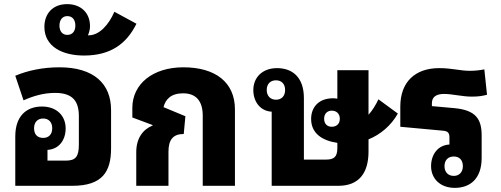

<svg xmlns="http://www.w3.org/2000/svg" viewBox="-20 -900 2426 930"><path d="M518 -367C518 -494 435 -574 268 -574C189 -574 115 -559 54 -533L94 -414C141 -435 191 -450 247 -450C335 -450 362 -407 362 -337V-200C362 -142 347 -122 299 -122H210V-174C266 -177 298 -222 298 -278C298 -338 256 -384 183 -384C109 -384 54 -339 54 -239V0H330C477 0 518 -69 518 -182ZM189 -232C162 -232 145 -248 145 -279C145 -308 162 -326 189 -326C216 -326 233 -308 233 -279C233 -249 216 -232 189 -232Z M387 -631C516 -631 593 -688 641 -785L534 -843C507 -780 461 -729 410 -729H406C412 -743 416 -758 416 -773C416 -838 372 -880 305 -880C232 -880 195 -830 195 -770C195 -673 284 -631 387 -631ZM306 -731C282 -731 268 -749 268 -776C268 -803 282 -822 306 -822C331 -822 345 -804 345 -776C345 -749 331 -731 306 -731Z M868 -574C721 -574 621 -494 621 -377V-331L720 -294L719 -292C672 -273 640 -230 640 -163V0H796V-165C796 -223 818 -251 870 -251L878 -337L772 -381C782 -420 809 -448 867 -448C931 -448 962 -409 962 -340V0H1118V-370C1118 -501 1024 -574 868 -574Z M1322 -570C1250 -570 1207 -524 1207 -464C1207 -408 1240 -362 1296 -359V0H1619C1717 0 1765 -60 1765 -166V-225C1822 -248 1874 -291 1907 -350L1813 -419C1800 -391 1783 -364 1765 -344V-560H1614V-422C1607 -423 1601 -424 1594 -424C1521 -424 1487 -378 1487 -324C1487 -255 1539 -219 1614 -208V-183C1614 -140 1598 -127 1559 -127H1452V-425C1452 -525 1397 -570 1322 -570ZM1317 -417C1290 -417 1272 -435 1272 -464C1272 -494 1290 -511 1317 -511C1343 -511 1361 -494 1361 -464C1361 -434 1343 -417 1317 -417ZM1587 -286C1565 -286 1550 -300 1550 -325C1550 -349 1565 -364 1587 -364C1610 -364 1626 -349 1626 -325C1626 -300 1610 -286 1587 -286Z M2313 -244C2313 -324 2284 -366 2183 -376L2072 -386V-400C2072 -428 2090 -445 2131 -445C2171 -445 2219 -432 2265 -432C2297 -432 2316 -435 2339 -441L2326 -564C2306 -560 2282 -557 2256 -557C2208 -557 2170 -570 2107 -570C1992 -570 1919 -504 1919 -384V-286L2125 -267C2152 -265 2157 -254 2157 -233V-200C2101 -197 2068 -152 2068 -95C2068 -36 2111 10 2183 10C2258 10 2313 -35 2313 -135ZM2178 -142C2204 -142 2222 -126 2222 -95C2222 -66 2204 -48 2178 -48C2151 -48 2133 -66 2133 -95C2133 -125 2151 -142 2178 -142Z"/></svg>

Font: Noto Sans Thai Looped SemiCondensed ExtraBold
Style: Regular
Weight: 800
Width: 4
Designer: Sasikarn Vongin, Ben Mitchell
Foundry: The Fontpad Ltd
Version: Version 1.001